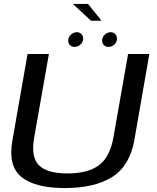

<svg xmlns="http://www.w3.org/2000/svg" viewBox="-20 -948 793 972"><path d="M308 4Q459 4 547.8 -52Q636.5 -108 660 -238L736 -674.5H628.5L554 -251.5Q536.5 -152.5 480.5 -111.2Q424.5 -70 321 -70Q218.5 -70 177 -111.5Q135.5 -153 153 -251.5L227.5 -674.5H119.5L43 -238Q19.5 -108 88.5 -52Q157.5 4 308 4ZM357.5 -710.5Q374 -710.5 387.5 -722.8Q401 -735 401 -752.5Q401 -766.5 391.8 -775.8Q382.5 -785 368.5 -785Q352 -785 338.8 -772.5Q325.5 -760 325.5 -742.5Q325.5 -728.5 334.2 -719.5Q343 -710.5 357.5 -710.5ZM529 -710.5Q546 -710.5 559 -722.8Q572 -735 572 -752.5Q572 -766.5 563.2 -775.8Q554.5 -785 540 -785Q523.5 -785 510.2 -772.5Q497 -760 497 -742.5Q497 -728.5 506.2 -719.5Q515.5 -710.5 529 -710.5ZM441 -843H494L425.5 -928H349Z"/></svg>

Font: Anybody SemiExpanded
Style: Italic
Weight: 400
Width: 6
Italic angle: -10°
Version: Version 1.113;gftools[0.9.25]